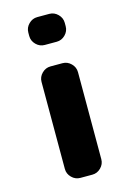

<svg xmlns="http://www.w3.org/2000/svg" viewBox="-116 -807 583 865"><g transform="rotate(-15 176.0 -375.0)"><path d="M148 0Q125 0 108 -17Q91 -34 91 -57V-463Q91 -486 108 -503Q125 -520 148 -520H204Q227 -520 244 -503Q261 -486 261 -463V-57Q261 -34 244 -17Q227 0 204 0ZM148 -620Q125 -620 108 -637Q91 -654 91 -677V-693Q91 -716 108 -733Q125 -750 148 -750H204Q227 -750 244 -733Q261 -716 261 -693V-677Q261 -654 244 -637Q227 -620 204 -620Z"/></g></svg>

Font: Rounded Mplus 1c ExtraBold
Style: Regular
Weight: 800
Version: Version 1.059.20150529